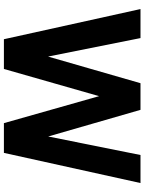

<svg xmlns="http://www.w3.org/2000/svg" viewBox="102 -842 740 984"><g transform="rotate(90 472.0 -350.0)"><path d="M181 0 26.4 -700H175.2L269.9 -226.4L406.4 -700H543L679.5 -227L774.4 -700H918.1L763.5 0H611.1L472.8 -487.8L333.4 0Z"/></g></svg>

Font: Red Hat Display VF
Style: Regular
Weight: 300
Designer: Pentagram, MCKL
Foundry: Pentagram, MCKL
Version: Version 1.023